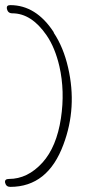

<svg xmlns="http://www.w3.org/2000/svg" viewBox="-32 -701 436 750"><path d="M8 29Q-8 29 -12 13Q-15 -2 3 -2Q76 -2 134 -66Q189 -127 206 -239Q222 -345 200 -442Q183 -515 150 -563Q91 -649 16 -649Q-1 -649 -5 -666Q-8 -681 8 -681Q109 -681 178 -575V-573Q216 -516 234 -437Q270 -281 216 -137Q155 29 8 29Z"/></svg>

Font: Oooh Baby
Style: Normal
Weight: 400
Designer: Robert E. Leuschke
Foundry: Robert E. Leuschke
Version: Version 1.011; ttfautohint (v1.8.3)